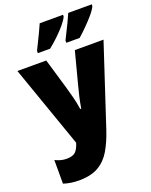

<svg xmlns="http://www.w3.org/2000/svg" viewBox="-170 -1021 883 1121"><g transform="rotate(-20 271.5 -460.5)"><path d="M537.1 -713.9 372.1 -212.9Q349.6 -145 320.3 -95Q291 -44.9 244.4 -17.6Q197.8 9.8 122.1 9.8Q70.8 9.8 26.9 -4.9V-151.9Q62 -133.8 97.2 -133.8Q136.7 -133.8 153.6 -150.6Q170.4 -167.5 181.2 -203.1L2 -713.9H181.2L235.8 -528.8Q247.1 -490.7 256.1 -454.8Q265.1 -418.9 271 -379.9H276.9Q283.7 -419.9 290.5 -449.2Q297.4 -478.5 307.1 -516.1L358.9 -713.9ZM543 -931.2V-920.9Q535.2 -901.9 512 -874.5Q488.8 -847.2 460.9 -819.3Q433.1 -791.5 409.7 -771H326.7V-785.2Q354 -838.9 371.6 -875.7Q389.2 -912.6 397 -931.2ZM364.7 -931.2V-920.9Q356 -900.9 333.7 -874.5Q311.5 -848.1 283 -820.8Q254.4 -793.5 226.1 -771H149.9V-785.2Q177.2 -839.8 194.6 -876.5Q211.9 -913.1 219.7 -931.2Z"/></g></svg>

Font: Open Sans Condensed ExtraBold
Style: Regular
Weight: 800
Width: 3
Designer: Monotype Design Team
Foundry: Monotype Imaging Inc.
Version: Version 3.000; ttfautohint (v1.8.4)